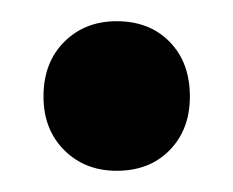

<svg xmlns="http://www.w3.org/2000/svg" viewBox="-20 -150 220 181"><path d="M90 -130Q121 -130 140 -110.5Q159 -91 159 -59Q159 -28 140 -8.5Q121 11 90 11Q60 11 40.5 -8.5Q21 -28 21 -59Q21 -91 40.5 -110.5Q60 -130 90 -130Z"/></svg>

Font: Mukta Malar
Style: Bold
Weight: 700
Designer: Aadarsh Rajan, Girish Dalvi, Yashodeep Gholap
Foundry: Ek Type
Version: Version 2.538;PS 1.000;hotconv 16.6.51;makeotf.lib2.5.65220;